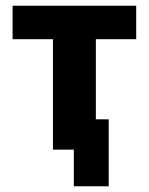

<svg xmlns="http://www.w3.org/2000/svg" viewBox="-20 -523 519 671"><path d="M238 128V0H165V-386H24V-503H456V-386H315V-106H360V128Z"/></svg>

Font: Nunito Sans 7pt Condensed ExtraBold
Style: Regular
Weight: 800
Width: 3
Designer: Vernon Adams
Foundry: Vernon Adams
Version: Version 3.101;gftools[0.9.27]